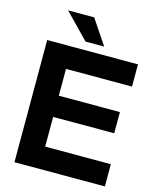

<svg xmlns="http://www.w3.org/2000/svg" viewBox="-132 -1004 887 1093"><g transform="rotate(15 311.5 -457.0)"><path d="M60 0H593V-131H206V-306H566V-431H206V-589H595V-720H60ZM131 -914 273 -768H383L285 -914Z"/></g></svg>

Font: Aspekta 650
Style: Regular
Weight: 650
Designer: Ivo Dolenc
Version: Version 2.000